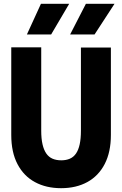

<svg xmlns="http://www.w3.org/2000/svg" viewBox="-20 -976 640 1006"><path d="M300 10Q222 10 163.2 -21.8Q104.5 -53.5 71.8 -115.8Q39 -178 39 -269V-728H196V-291.5Q196 -249.5 202.8 -220Q209.5 -190.5 222.5 -171.8Q235.5 -153 255.2 -144.5Q275 -136 301 -136Q326.5 -136 346 -144.5Q365.5 -153 378.2 -171.5Q391 -190 397.5 -219.8Q404 -249.5 404 -291.5V-727H561V-269Q561 -179.5 528.8 -117Q496.5 -54.5 437.8 -22.2Q379 10 300 10ZM347.5 -795.5 430 -956H580L475.5 -795.5ZM121 -795.5 194.5 -956H342.5L248 -795.5Z"/></svg>

Font: Spline Sans Mono
Style: Bold
Weight: 700
Designer: Eben Sorkin, Mirko Velimirovic
Foundry: Sorkin Type
Version: Version 1.004